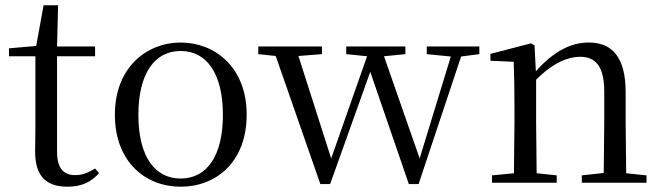

<svg xmlns="http://www.w3.org/2000/svg" viewBox="-20 -692 2502 727"><path d="M236 15C288 15 327 -3 355 -37L340 -54C313 -38 294 -29 264 -29C220 -29 196 -56 196 -118V-479H340V-516H196L200 -672H145L117 -518L14 -509V-479H114V-207C114 -171 113 -150 113 -118C113 -28 152 15 236 15Z M664 15C797 15 914 -77 914 -258C914 -438 793 -531 664 -531C536 -531 415 -437 415 -258C415 -78 532 15 664 15ZM664 -16C565 -16 504 -101 504 -257C504 -413 565 -499 664 -499C763 -499 824 -413 824 -257C824 -101 763 -16 664 -16Z M1596 -487 1687 -478 1569 -92 1434 -479 1515 -487V-516H1291V-487L1370 -479L1234 -92L1110 -480L1199 -487V-516H958V-487L1024 -480L1193 5H1230L1382 -420L1528 5H1565L1726 -478L1795 -487V-516H1596Z M2265 0H2428V-28L2351 -36L2349 -229V-342C2349 -477 2297 -531 2209 -531C2143 -531 2077 -499 2009 -422L2004 -520L1991 -528L1837 -488V-462L1925 -458C1927 -408 1928 -358 1928 -289V-229L1926 -36L1843 -28V0H2088V-28L2012 -36L2010 -229V-390C2076 -457 2134 -477 2176 -477C2234 -477 2268 -443 2268 -344V-229L2266 -37L2183 -28V0Z"/></svg>

Font: Harano Aji Mincho KR
Style: Regular
Weight: 400
Foundry: Masamichi Hosoda
Version: HaranoAjiMinchoKR-Regular version 20230610;ttx 4.39.4